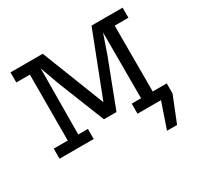

<svg xmlns="http://www.w3.org/2000/svg" viewBox="-162 -776 1168 1139"><g transform="rotate(-30 422.5 -207.0)"><path d="M40 -589H261L429 -160L595 -589H808V-520H714V-69H808V0H570V-69H634V-520L589 -390L467 -71H381L253 -392L207 -520L204 -69H270V0H36V-69H132L133 -520H40ZM671 175 731 0H635V-69H810V0L740 175Z"/></g></svg>

Font: Podkova VF Beta
Style: Regular
Weight: 400
Designer: Ilya Yudin
Foundry: Cyreal (www.cyreal.org)
Version: Version 2.100